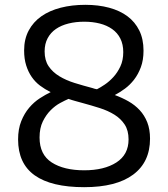

<svg xmlns="http://www.w3.org/2000/svg" viewBox="-20 -770 696 796"><path d="M329 6Q193 6 124 -43Q55 -92 55 -192Q55 -235 68 -267.5Q81 -300 101 -323.5Q121 -347 145 -362.5Q169 -378 190 -388Q166 -400 146 -415Q126 -430 111.5 -451Q97 -472 88.5 -499Q80 -526 80 -561Q80 -608 99 -643.5Q118 -679 151.5 -702.5Q185 -726 231.5 -738Q278 -750 334 -750Q388 -750 432.5 -738Q477 -726 508.5 -702.5Q540 -679 557.5 -643.5Q575 -608 575 -560Q575 -521 564 -491.5Q553 -462 536 -440Q519 -418 498 -402.5Q477 -387 456 -376Q486 -365 512.5 -350Q539 -335 559 -313.5Q579 -292 590.5 -263Q602 -234 602 -195Q602 -98 532 -46Q462 6 329 6ZM322 -343Q308 -347 293 -351Q278 -355 264 -360Q250 -354 229.5 -343Q209 -332 190 -313Q171 -294 157.5 -266.5Q144 -239 144 -200Q144 -129 194.5 -96.5Q245 -64 329 -64Q412 -64 462.5 -96.5Q513 -129 513 -192Q513 -229 497 -253.5Q481 -278 454.5 -294.5Q428 -311 393.5 -322Q359 -333 322 -343ZM363 -405Q368 -403 372.5 -402Q377 -401 382 -400Q396 -407 414.5 -419.5Q433 -432 450 -450.5Q467 -469 479 -494.5Q491 -520 491 -554Q491 -586 479 -610Q467 -634 445 -649.5Q423 -665 393.5 -672.5Q364 -680 329 -680Q294 -680 264 -672.5Q234 -665 212 -650Q190 -635 177.5 -611.5Q165 -588 165 -557Q165 -520 181.5 -495.5Q198 -471 226 -454Q254 -437 289.5 -426Q325 -415 363 -405Z"/></svg>

Font: Encode Sans Wide
Style: Regular
Weight: 400
Designer: Pablo Impallari, Andres Torresi
Foundry: Pablo Impallari, Andres Torresi
Version: Version 1.000; ttfautohint (v1.00) -l 8 -r 50 -G 200 -x 14 -